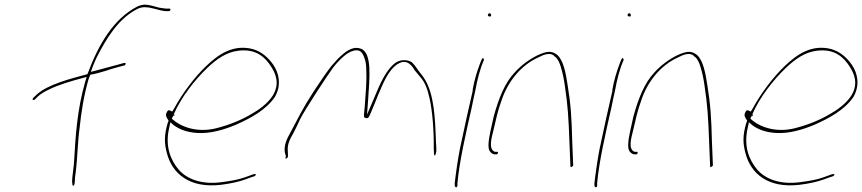

<svg xmlns="http://www.w3.org/2000/svg" viewBox="-20 -766 3709 826"><path d="M120 -340C120 -338 120 -336 125 -336C126 -336 129 -337 129 -337L144 -352C155 -362 173 -373 193 -382C231 -401 286 -417 334 -430L353 -435L347 -416C311 -292 305 -177 299 -76C298 -48 290 -6 290 16L292 28L291 29C291 29 291 30 293 32H294C297 36 301 26 301 24L302 12C302 4 303 -10 306 -26C314 -91 313 -147 323 -220C329 -279 340 -352 360 -422C361 -427 366 -438 368 -443L369 -444L371 -445C410 -451 461 -471 483 -476L517 -485C518 -485 517 -486 518 -486C524 -495 520 -495 513 -495L484 -487C464 -482 433 -473 391 -462L371 -457L378 -477C383 -491 389 -503 395 -517C438 -602 490 -687 572 -728C582 -733 593 -735 601 -735C635 -735 661 -721 692 -718H706C710 -718 712 -720 713 -724C714 -728 712 -729 708 -729H694C686 -730 676 -731 665 -733C644 -738 623 -746 603 -746C594 -746 581 -743 569 -737C469 -685 404 -576 357 -449L356 -447C281 -427 185 -402 139 -360L124 -346C123 -344 120 -341 120 -340ZM359 -420H360ZM692 -718Z M697 -281C690 -271 697 -258 705 -248L703 -239H702C685 -181 687 -149 698 -107C721 -19 795 45 931 29C972 24 1007 16 1035 6C1048 1 1062 -4 1075 -8C1076 -8 1079 -10 1081 -16V-17C1082 -18 1079 -16 1080 -17H1072L1033 -3C1006 7 970 13 931 18C847 29 783 4 748 -37C714 -78 689 -136 708 -217L713 -240L728 -227C753 -209 784 -197 828 -194C886 -190 946 -209 994 -229C1058 -257 1124 -293 1162 -348C1193 -401 1179 -453 1156 -487C1135 -517 1106 -544 1067 -555C984 -576 921 -534 865 -480C818 -435 764 -364 729 -299L721 -286L710 -291C705 -293 703 -292 697 -283ZM719 -256 727 -271 726 -268H730L731 -273H727C759 -348 819 -423 871 -473C911 -511 953 -542 1007 -548C1083 -557 1122 -518 1146 -480C1163 -454 1187 -408 1153 -354C1131 -320 1093 -293 1061 -275C1017 -249 967 -229 913 -215C829 -193 757 -220 720 -255ZM1162 -347Z M1205 -112 1210 -94C1207 -83 1208 -82 1211 -84C1216 -86 1219 -88 1219 -97H1218L1219 -98L1218 -117C1216 -146 1227 -167 1242 -193C1251 -209 1260 -230 1271 -253C1291 -293 1389 -443 1413 -475C1429 -496 1446 -513 1458 -523C1471 -535 1484 -542 1495 -546C1529 -558 1540 -539 1547 -518C1554 -503 1556 -482 1556 -455C1558 -412 1552 -351 1549 -306C1547 -285 1545 -271 1546 -265C1546 -262 1547 -260 1554 -258C1564 -256 1566 -259 1575 -280C1586 -306 1596 -330 1607 -358C1628 -406 1648 -462 1691 -491H1692C1733 -517 1756 -477 1763 -465L1787 -436C1808 -413 1819 -383 1827 -347C1841 -289 1847 -197 1846 -128L1847 -109C1846 -105 1847 -104 1848 -100C1851 -93 1854 -99 1857 -114V-131C1856 -143 1855 -166 1854 -195C1850 -296 1840 -387 1795 -443C1778 -463 1769 -482 1752 -498C1735 -509 1709 -511 1686 -499C1642 -470 1616 -408 1588 -341L1559 -273L1564 -341C1569 -425 1583 -541 1531 -557C1503 -567 1476 -551 1453 -531C1438 -519 1423 -502 1405 -481C1389 -461 1363 -424 1329 -372C1276 -290 1266 -263 1230 -197C1212 -165 1202 -142 1205 -112ZM1458 -523V-524ZM1553 -258H1554ZM1686 -499H1687ZM1751 -498H1752ZM1763 -464V-465ZM1857 -131V-132Z M2079 -702C2078 -699 2081 -695 2086 -695C2091 -695 2092 -695 2093 -700C2094 -703 2090 -709 2087 -709C2083 -709 2080 -707 2079 -702ZM2013 -378 2014 -377 1997 -302C1991 -275 1984 -246 1978 -216L1958 -123C1950 -83 1939 -6 1936 25L1937 36C1941 41 1946 42 1948 33V23V22C1956 -71 1985 -196 2009 -302C2015 -329 2019 -353 2025 -377C2033 -422 2045 -470 2062 -508C2062 -509 2062 -510 2061 -513C2055 -525 2048 -499 2045 -492L2044 -490C2032 -458 2020 -419 2013 -378ZM2024 -376H2025ZM2061 -513Z M2090 -202C2081 -161 2077 -125 2089 -113C2095 -105 2104 -102 2108 -102H2116C2120 -102 2121 -104 2122 -108C2123 -112 2122 -113 2118 -113H2109C2080 -124 2095 -173 2102 -202C2113 -248 2121 -289 2137 -332C2165 -418 2224 -487 2296 -519C2317 -530 2350 -545 2368 -521V-522C2380 -513 2387 -497 2393 -477C2400 -454 2406 -427 2410 -397C2423 -311 2426 -259 2430 -149L2434 -51C2434 -47 2435 -47 2437 -47C2440 -48 2446 -52 2446 -55L2442 -151C2439 -263 2436 -313 2422 -400C2414 -452 2404 -507 2377 -530C2352 -550 2330 -545 2292 -528C2256 -510 2222 -485 2194 -454C2152 -410 2125 -342 2104 -265ZM2296 -519Z M2680 -702C2679 -699 2682 -695 2687 -695C2692 -695 2693 -695 2694 -700C2695 -703 2691 -709 2688 -709C2684 -709 2681 -707 2680 -702ZM2614 -378 2615 -377 2598 -302C2592 -275 2585 -246 2579 -216L2559 -123C2551 -83 2540 -6 2537 25L2538 36C2542 41 2547 42 2549 33V23V22C2557 -71 2586 -196 2610 -302C2616 -329 2620 -353 2626 -377C2634 -422 2646 -470 2663 -508C2663 -509 2663 -510 2662 -513C2656 -525 2649 -499 2646 -492L2645 -490C2633 -458 2621 -419 2614 -378ZM2625 -376H2626ZM2662 -513Z M2691 -202C2682 -161 2678 -125 2690 -113C2696 -105 2705 -102 2709 -102H2717C2721 -102 2722 -104 2723 -108C2724 -112 2723 -113 2719 -113H2710C2681 -124 2696 -173 2703 -202C2714 -248 2722 -289 2738 -332C2766 -418 2825 -487 2897 -519C2918 -530 2951 -545 2969 -521V-522C2981 -513 2988 -497 2994 -477C3001 -454 3007 -427 3011 -397C3024 -311 3027 -259 3031 -149L3035 -51C3035 -47 3036 -47 3038 -47C3041 -48 3047 -52 3047 -55L3043 -151C3040 -263 3037 -313 3023 -400C3015 -452 3005 -507 2978 -530C2953 -550 2931 -545 2893 -528C2857 -510 2823 -485 2795 -454C2753 -410 2726 -342 2705 -265ZM2897 -519Z M3186 -281C3179 -271 3186 -258 3194 -248L3192 -239H3191C3174 -181 3176 -149 3187 -107C3210 -19 3284 45 3420 29C3461 24 3496 16 3524 6C3537 1 3551 -4 3564 -8C3565 -8 3568 -10 3570 -16V-17C3571 -18 3568 -16 3569 -17H3561L3522 -3C3495 7 3459 13 3420 18C3336 29 3272 4 3237 -37C3203 -78 3178 -136 3197 -217L3202 -240L3217 -227C3242 -209 3273 -197 3317 -194C3375 -190 3435 -209 3483 -229C3547 -257 3613 -293 3651 -348C3682 -401 3668 -453 3645 -487C3624 -517 3595 -544 3556 -555C3473 -576 3410 -534 3354 -480C3307 -435 3253 -364 3218 -299L3210 -286L3199 -291C3194 -293 3192 -292 3186 -283ZM3208 -256 3216 -271 3215 -268H3219L3220 -273H3216C3248 -348 3308 -423 3360 -473C3400 -511 3442 -542 3496 -548C3572 -557 3611 -518 3635 -480C3652 -454 3676 -408 3642 -354C3620 -320 3582 -293 3550 -275C3506 -249 3456 -229 3402 -215C3318 -193 3246 -220 3209 -255ZM3651 -347Z"/></svg>

Font: Stray Cat
Style: HlObl
Weight: 100
Version: Version 1.0